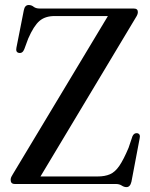

<svg xmlns="http://www.w3.org/2000/svg" viewBox="-20 -734 600 766"><path d="M522 -664.5 141.5 -30H369.5Q398.5 -30 418.8 -38.8Q439 -47.5 456 -72.2Q473 -97 493 -144.5L508.5 -190.5Q515 -204.5 528 -202.5Q541.5 -199.5 537 -181L504.5 -9.5Q499.5 12.5 484.5 12.5Q475 12.5 465.5 6.2Q456 0 441.5 0H39Q22.5 0 22.5 -16.5Q22.5 -22.5 25 -28Q27.5 -33.5 31.5 -39.5L410.5 -670H198Q160 -670 137.2 -650.2Q114.5 -630.5 92.5 -580L77 -538Q70 -520 55 -523Q42 -525.5 45.5 -543.5L75 -693Q79 -714 94.5 -714Q105.5 -714 114.2 -707Q123 -700 138.5 -700H513.5Q530 -700 530 -686Q530 -676.5 522 -664.5Z"/></svg>

Font: Fraunces 144pt Soft
Style: Regular
Weight: 400
Version: Version 1.000;[0bf87f6ff]